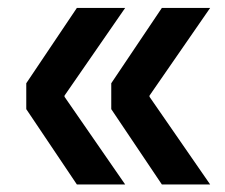

<svg xmlns="http://www.w3.org/2000/svg" viewBox="-20 -536 582 497"><path d="M147 -288.5V-285.5L304 -58.5H179L48 -253.5V-320.5L179 -515.5H304ZM367 -288.5V-285.5L524 -58.5H399L268 -253.5V-320.5L399 -515.5H524Z"/></svg>

Font: Hepta Slab SemiBold
Style: Regular
Weight: 600
Designer: Michael LaGattuta
Foundry: Michael LaGattuta
Version: Version 1.102